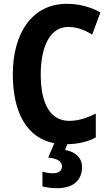

<svg xmlns="http://www.w3.org/2000/svg" viewBox="-20 -744 571 1004"><path d="M409 130C409 79 372 49 320 40L332 10C389 9 437 -2 481 -25V-150C436 -128 392 -112 342 -112C245 -112 193 -198 193 -355C193 -502 243 -603 336 -603C383 -603 423 -587 462 -563L505 -679C450 -710 390 -724 329 -724C148 -724 47 -570 47 -356C47 -153 122 -22 264 5L232 80C278 85 304 98 304 126C304 149 288 162 255 162C239 162 221 159 202 154V231C222 236 249 240 280 240C362 240 409 199 409 130Z"/></svg>

Font: Noto Sans Hebrew Condensed
Style: Bold
Weight: 700
Width: 3
Designer: Monotype Design Team
Foundry: Monotype Imaging Inc.
Version: Version 2.004